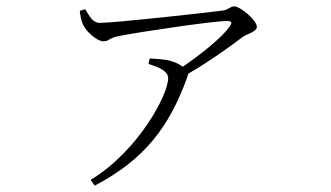

<svg xmlns="http://www.w3.org/2000/svg" viewBox="-20 -527 1040 604"><path d="M447 -326C480 -315 509 -304 509 -281C509 -229 415 -52 265 39L278 57C436 -26 513 -129 569 -284L572 -295C641 -335 710 -385 741 -409C758 -422 788 -426 788 -443C788 -463 736 -507 717 -507C704 -507 698 -496 682 -494C640 -488 340 -455 294 -455C272 -455 263 -474 248 -498L231 -493C233 -476 235 -462 242 -448C253 -425 287 -397 305 -397C323 -397 322 -407 351 -413C438 -430 656 -461 693 -461C709 -461 712 -457 702 -443C680 -411 615 -358 555 -317C542 -327 522 -336 499 -339C486 -341 473 -342 451 -343Z"/></svg>

Font: Noto Serif CJK HK ExtraLight
Style: Regular
Weight: 200
Designer: Ryoko NISHIZUKA 西塚涼子 (kana & ideographs); Frank Grießhammer (Latin, Greek & Cyrillic); Wenlong ZHANG 张文龙 (bopomofo); San
Foundry: Adobe
Version: Version 2.001;hotconv 1.1.0;makeotfexe 2.6.0